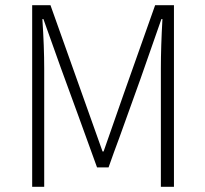

<svg xmlns="http://www.w3.org/2000/svg" viewBox="-20 -717 785 734"><path d="M645 -3H595V-455Q595 -539 601 -644H597Q518 -415 436 -190Q415 -134 395 -77H351L280 -273Q212 -457 146 -644H142Q149 -539 149 -455V-3H103V-697H173L372 -138H376L403 -215Q419 -263 573 -697H645Z"/></svg>

Font: LXGW 975 Gothic SC 200W
Style: Regular
Weight: 200
Version: Version 2.01;February 25, 2021